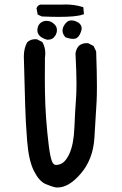

<svg xmlns="http://www.w3.org/2000/svg" viewBox="-20 -827 540 853"><path d="M91.8 -359.9 85.9 -576.7Q85.9 -612.3 101.1 -639.6L102.5 -640.6Q116.2 -652.8 136.7 -652.8Q139.6 -652.8 144.5 -652.3L167.5 -640.6L168.9 -638.7Q181.2 -617.2 181.2 -590.3Q181.2 -581.1 179.7 -570.8Q179.2 -532.2 179.2 -474.6Q179.2 -417 181.4 -361.6Q183.6 -306.2 190.4 -236.1Q197.3 -166 203.6 -136.7Q210 -104 219.7 -97.2Q223.1 -94.2 229.5 -94.2Q237.8 -94.2 247.6 -97.7Q257.3 -101.1 265.6 -109.4Q277.8 -121.6 288.1 -143.6Q307.6 -186.5 310.5 -260Q313.5 -333.5 317.9 -391.6Q319.8 -414.1 319.8 -458.7Q319.8 -503.4 315.4 -589.4Q317.9 -608.9 329.6 -622.6Q343.8 -635.3 364.3 -635.3Q367.2 -635.3 372.1 -634.8L395.5 -623L407.2 -598.6Q410.6 -505.9 410.6 -444.8Q410.6 -403.8 409.2 -376Q405.3 -307.1 399.4 -214.4Q393.6 -119.1 338.4 -55.2Q286.1 5.9 236.3 5.9Q231 5.9 229 5.9Q207.5 1.5 181.6 -9.8Q153.3 -22.5 130.4 -68.4Q107.4 -114.3 100.6 -200.7Q93.8 -285.6 91.8 -359.9ZM146 -692.9Q146 -695.8 146.5 -698.7Q148.9 -718.8 164.1 -728Q174.3 -734.4 186.5 -734.4Q206.5 -734.4 220.7 -720.2L226.1 -714.4Q232.9 -705.1 232.9 -693.4Q232.9 -681.2 226.1 -669.4Q214.8 -650.4 191.4 -650.4H190.4Q167.5 -656.2 156.2 -668Q146 -677.7 146 -692.9ZM257.8 -690.9Q257.8 -693.8 258.3 -697.3Q261.2 -713.9 275.9 -728Q284.7 -736.3 296.9 -736.3Q311.5 -736.3 325.7 -728Q330.6 -725.6 334 -721.7Q342.8 -712.9 342.8 -700.7Q342.8 -694.8 340.3 -687.5Q331.5 -660.6 315.4 -655.8Q310.5 -654.3 304.2 -654.3Q291.5 -654.3 271 -661.1L269.5 -663.1Q257.8 -676.3 257.8 -690.9ZM157.7 -806.6H257.8Q264.2 -807.1 271 -807.1Q310.5 -807.1 345.2 -796.4L350.1 -794.9L353 -764.2L347.2 -762.2Q318.8 -752 241.2 -752Q208.5 -752 166 -753.9L147.5 -762.2L142.1 -791L148.4 -800.8Z"/></svg>

Font: Bakudai
Style: Bold
Weight: 700
Version: Version 1.48